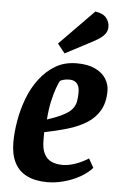

<svg xmlns="http://www.w3.org/2000/svg" viewBox="-54 -781 521 830"><g transform="rotate(5 207.0 -366.5)"><path d="M183 10Q130 10 94 -8Q58 -26 40 -61.5Q22 -97 22 -150Q22 -193 30.5 -242.5Q39 -292 57 -340Q75 -388 104.5 -427Q134 -466 173.5 -489.5Q213 -513 266 -513Q314 -513 345.5 -498Q377 -483 392.5 -458.5Q408 -434 408 -406Q408 -355 388 -320.5Q368 -286 332.5 -264Q297 -242 251 -228.5Q205 -215 151 -204V-169Q151 -133 162 -111Q173 -89 193.5 -79.5Q214 -70 242 -70Q267 -70 296.5 -80Q326 -90 354 -108L376 -69Q356 -46 324 -28Q292 -10 255 0Q218 10 183 10ZM158 -260Q201 -274 227 -287.5Q253 -301 265 -315.5Q277 -330 280.5 -347.5Q284 -365 284 -388Q284 -407 278.5 -418Q273 -429 263.5 -434.5Q254 -440 239 -440Q226 -440 215 -437Q204 -434 200 -431Q194 -422 185.5 -398.5Q177 -375 169 -340Q161 -305 158 -260ZM209 -551 177 -591 326 -743Q360 -738 374 -720.5Q388 -703 388 -682Q388 -663 377 -649.5Q366 -636 347 -624.5Q328 -613 302 -600Z"/></g></svg>

Font: Faustina Light
Style: Bold Italic
Weight: 700
Italic angle: -8°
Version: Version 1.200